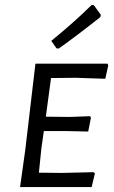

<svg xmlns="http://www.w3.org/2000/svg" viewBox="-20 -755 459 775"><path d="M186 -440 165 -284 261 -283 344 -286 347 -279 336 -224 247 -226H157L147 -156L137 -58L230 -57L358 -60L363 -55L350 0H61L82 -150L123 -498H414L417 -491L405 -437L286 -441ZM359 -734 387 -695 385 -686Q285 -607 217 -559L208 -560L187 -590Q279 -665 350 -735Z"/></svg>

Font: Alegreya Sans SC
Style: Italic
Weight: 400
Italic angle: -7°
Designer: Juan Pablo del Peral
Foundry: Huerta Tipografica
Version: Version 2.008; ttfautohint (v1.6)